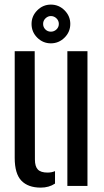

<svg xmlns="http://www.w3.org/2000/svg" viewBox="-20 -828 464 855"><path d="M45.5 -125V-600H134.5L135.5 -117.5Q135.5 -87 148.5 -73.2Q161.5 -59.5 191.5 -59.5Q210.5 -59.5 225 -66V-10.5Q198 7.5 161.5 7.5Q105 7.5 75.2 -23.5Q45.5 -54.5 45.5 -125ZM280 0V-600H369.5V0ZM206.5 -635Q171.5 -635 146 -660.2Q120.5 -685.5 120.5 -721.5Q120.5 -756.5 146 -782Q171.5 -807.5 206.5 -807.5Q242 -807.5 267.5 -782Q293 -756.5 293 -721.5Q293 -685.5 267.2 -660.2Q241.5 -635 206.5 -635ZM206.5 -687Q221 -687 231.5 -697Q242 -707 242 -721.5Q242 -736 231.5 -746.2Q221 -756.5 206.5 -756.5Q193 -756.5 182.5 -746.2Q172 -736 172 -721.5Q172 -707 182 -697Q192 -687 206.5 -687Z"/></svg>

Font: Big Shoulders Stencil Text Medium
Style: Regular
Weight: 500
Designer: Patric King
Foundry: XO Type Co
Version: Version 1.000